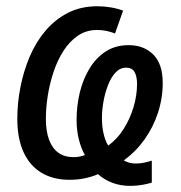

<svg xmlns="http://www.w3.org/2000/svg" viewBox="-20 -568 583 617"><path d="M397.9 29.3Q367.2 29.3 341.3 19.5Q315.4 9.8 294.9 -8.3Q275.9 0 252.7 4.9Q229.5 9.8 203.6 9.8Q151.4 9.8 113.8 -12.5Q76.2 -34.7 55.9 -78.6Q35.6 -122.6 35.6 -186.5Q35.6 -236.8 45.7 -288.1Q55.7 -339.4 75.4 -386Q95.2 -432.6 126 -469Q156.7 -505.4 198.2 -526.6Q239.7 -547.9 292.5 -547.9Q314.5 -547.9 336.4 -544.2Q358.4 -540.5 375.5 -533.7L349.6 -460.4Q337.4 -465.3 322.8 -468.5Q308.1 -471.7 292 -471.7Q257.3 -471.7 230.5 -453.4Q203.6 -435.1 184.1 -404.8Q164.6 -374.5 152.1 -336.9Q139.6 -299.3 133.5 -260.3Q127.4 -221.2 127.4 -186.5Q127.4 -146.5 137.7 -118.9Q147.9 -91.3 167.7 -77.1Q187.5 -63 216.3 -63Q227.5 -63 236.3 -64.9Q245.1 -66.9 252.9 -69.8Q240.7 -90.8 233.4 -119.9Q226.1 -148.9 226.1 -182.6Q226.1 -227.5 236.3 -270.3Q246.6 -313 267.6 -347.7Q288.6 -382.3 319.8 -402.6Q351.1 -422.9 393.6 -422.9Q442.4 -422.9 472.7 -392.6Q502.9 -362.3 502.9 -301.3Q502.9 -252 487.5 -205.3Q472.2 -158.7 444.3 -119.6Q416.5 -80.6 377.9 -52.7Q385.3 -47.9 395 -45.2Q404.8 -42.5 417 -42.5Q429.2 -42.5 442.6 -45.2Q456.1 -47.9 467.8 -51.8V18.6Q459.5 21.5 448.2 23.9Q437 26.4 423.8 27.8Q410.6 29.3 397.9 29.3ZM327.6 -100.1Q356 -120.1 376.7 -152.6Q397.5 -185.1 408.9 -223.1Q420.4 -261.2 420.4 -297.9Q420.4 -323.2 412.1 -336.9Q403.8 -350.6 385.3 -350.6Q366.2 -350.6 351.8 -335.4Q337.4 -320.3 327.6 -295.7Q317.9 -271 312.7 -242.7Q307.6 -214.4 307.6 -188.5Q307.6 -160.6 313 -137.9Q318.4 -115.2 327.6 -100.1Z"/></svg>

Font: Open Sans SemiCondensed Medium
Style: Italic
Weight: 500
Width: 4
Italic angle: -12°
Designer: Monotype Design Team
Foundry: Monotype Imaging Inc.
Version: Version 3.000